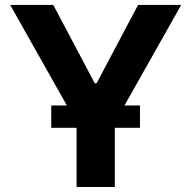

<svg xmlns="http://www.w3.org/2000/svg" viewBox="-20 -747 764 767"><path d="M20.6 -727.3 247.2 -325.6H184.7V-236.5H285.9V0H438.6V-236.5H539.1V-325.6H477.3L703.8 -727.3H531.6L365.8 -414.1H358.7L192.8 -727.3Z"/></svg>

Font: Magic Ui Pro
Style: Bold
Weight: 700
Designer: Stefan Endress, Andreas Faust
Version: Version 1.000;FEAKit 1.0